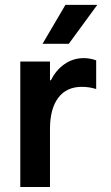

<svg xmlns="http://www.w3.org/2000/svg" viewBox="-20 -751 447 771"><path d="M61.5 -503.9H180.7V-428.7H184.6Q204.6 -469.7 239.3 -493.7Q273.9 -517.6 316.4 -517.6Q340.8 -517.6 366.2 -508.8V-393.6Q337.9 -402.3 308.6 -402.3Q247.6 -402.3 214.4 -358.9Q181.2 -315.4 180.7 -235.4V0H61.5ZM150.9 -575.2 242.7 -731.4H370.6L256.3 -575.2Z"/></svg>

Font: Wanted Sans SemiBold
Style: Regular
Weight: 600
Designer: Original Design by Kil Hyung-jin and Kang Hanbin, Wanted Lab, Inc; Hangeul from Source Han Sans by Jang Soo-young and Ka
Foundry: Wanted Lab, Inc.
Version: Version 1.003